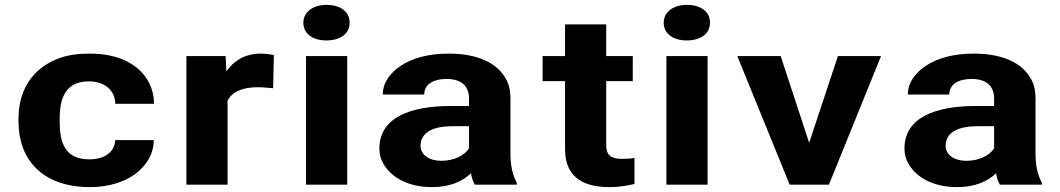

<svg xmlns="http://www.w3.org/2000/svg" viewBox="-20 -758 4352 788"><path d="M225 -257V-271C225 -353 247 -424 345 -424C410 -424 453 -386 453 -332H612C612 -363 605 -392 592 -418C554 -491 472 -538 348 -538C299 -538 256 -532 220 -518C117 -479 56 -393 56 -271V-257C56 -220 62 -184 74 -152C109 -57 199 10 349 10C427 10 492 -12 535 -44C576 -74 611 -122 611 -183H453C450 -133 409 -104 346 -104C246 -104 225 -174 225 -257Z M1051 -538C981 -538 937 -505 909 -465L906 -528H745V0H914V-346C935 -382 974 -400 1040 -400C1059 -400 1084 -397 1101 -396L1104 -532C1091 -535 1067 -538 1051 -538Z M1405 0V-528H1236V0ZM1320 -592C1376 -592 1415 -619 1415 -665C1415 -711 1376 -738 1320 -738C1265 -738 1225 -709 1225 -665C1225 -619 1264 -592 1320 -592Z M2075 -128V-352C2075 -383 2070 -410 2057 -433C2020 -501 1939 -538 1821 -538C1738 -538 1671 -519 1625 -488C1586 -462 1551 -423 1551 -370H1721C1721 -412 1759 -434 1812 -434C1875 -434 1905 -404 1905 -353V-323H1830C1670 -323 1537 -279 1537 -148C1537 -125 1543 -104 1554 -85C1586 -30 1655 10 1753 10C1827 10 1879 -14 1913 -47C1916 -28 1921 -13 1929 0H2101V-8C2083 -41 2075 -79 2075 -128ZM1706 -159C1706 -218 1763 -240 1836 -240H1905V-149C1886 -120 1844 -98 1790 -98C1743 -98 1706 -122 1706 -159Z M2481 10C2522 10 2553 4 2584 -3V-110C2570 -107 2552 -106 2533 -106C2487 -106 2468 -122 2468 -161V-425H2577V-528H2468V-658H2299V-528H2207V-425H2299V-146C2299 -43 2359 10 2481 10Z M2884 0V-528H2715V0ZM2799 -592C2855 -592 2894 -619 2894 -665C2894 -711 2855 -738 2799 -738C2744 -738 2704 -709 2704 -665C2704 -619 2743 -592 2799 -592Z M3301 -172 3184 -528H3006L3221 0H3382L3596 -528H3419Z M4230 -128V-352C4230 -383 4225 -410 4212 -433C4175 -501 4094 -538 3976 -538C3893 -538 3826 -519 3780 -488C3741 -462 3706 -423 3706 -370H3876C3876 -412 3914 -434 3967 -434C4030 -434 4060 -404 4060 -353V-323H3985C3825 -323 3692 -279 3692 -148C3692 -125 3698 -104 3709 -85C3741 -30 3810 10 3908 10C3982 10 4034 -14 4068 -47C4071 -28 4076 -13 4084 0H4256V-8C4238 -41 4230 -79 4230 -128ZM3861 -159C3861 -218 3918 -240 3991 -240H4060V-149C4041 -120 3999 -98 3945 -98C3898 -98 3861 -122 3861 -159Z"/></svg>

Font: Asimov
Style: XWid
Weight: 500
Designer: Google
Version: Version 2.000980; 2014